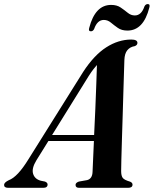

<svg xmlns="http://www.w3.org/2000/svg" viewBox="-62 -900 737 920"><path d="M112.5 -132Q89 -93.5 96.5 -67.8Q104 -42 133.5 -34L153.5 -30Q166 -25 166 -16Q166 0 145 0H-22.5Q-42.5 0 -42.5 -14Q-42.5 -25.5 -20 -36.5Q22.5 -52 75 -138L336.5 -555.5Q388.5 -635.5 446.8 -673Q505 -710.5 567 -710.5Q596.5 -710.5 596.5 -694.5Q596.5 -684 584 -679Q561.5 -675.5 548.2 -659.5Q535 -643.5 534 -612.5Q533.5 -597 532.2 -556Q531 -515 529.2 -459.8Q527.5 -404.5 525.8 -344.8Q524 -285 522.2 -230Q520.5 -175 519.5 -135Q518.5 -95 518.5 -80.5Q518.5 -58 526 -47.8Q533.5 -37.5 561.5 -29.5Q573 -24.5 573 -15.5Q573 0 552 0H317Q300 0 300 -14Q300 -24.5 316 -30L355.5 -37Q380.5 -43.5 381.5 -77Q382.5 -94 384 -133.8Q385.5 -173.5 388 -224.5H170ZM363.5 -536.5 187.5 -253H389Q392 -313.5 394.8 -378.2Q397.5 -443 399.5 -499Q401.5 -555 402.5 -588.5Q395.5 -581 385.8 -568.5Q376 -556 363.5 -536.5ZM548.5 -753.5Q521 -753.5 502.8 -766.2Q484.5 -779 469.2 -791.8Q454 -804.5 435.5 -804.5Q404 -804.5 389 -761Q383.5 -750 373.5 -750Q360.5 -750 365.5 -766.5Q394 -876.5 470.5 -876.5Q498 -876.5 516.2 -864Q534.5 -851.5 550 -838.8Q565.5 -826 584 -826Q615.5 -826 630 -869Q635.5 -880.5 646 -880.5Q658.5 -880.5 653.5 -863.5Q625.5 -753.5 548.5 -753.5Z"/></svg>

Font: Fraunces 72pt SemiBold
Style: Italic
Weight: 600
Italic angle: -16°
Version: Version 1.000;[b76b70a41]